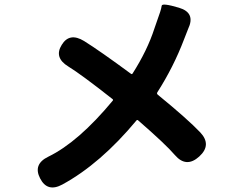

<svg xmlns="http://www.w3.org/2000/svg" viewBox="-20 -784 1040 843"><path d="M254 26Q188 62 156 -1Q124 -63 192 -96Q324 -160 475 -342Q478 -346 474 -349Q337 -457 280 -492Q216 -531 251 -587Q285 -643 349 -604Q418 -561 555 -460Q559 -457 562 -461Q627 -563 658 -659Q670 -695 683 -731Q688 -746 690 -759Q692 -772 766 -750Q840 -728 806 -657Q801 -645 788 -611Q742 -490 671 -379Q667 -373 673 -368Q805 -260 859 -203Q911 -148 855 -97Q798 -45 748 -103Q708 -150 586 -256Q582 -259 579 -255Q421 -65 254 26Z"/></svg>

Font: Resource Han Rounded KR
Style: Bold
Weight: 700
Designer: Cyano Hao (round all glyphs); Ryoko NISHIZUKA 西塚涼子 (kana, bopomofo & ideographs); Paul D. Hunt (Latin, Greek & Cyrillic)
Foundry: Cyano Hao
Version: 0.990